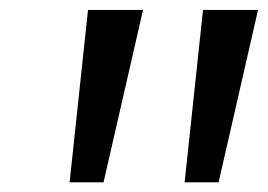

<svg xmlns="http://www.w3.org/2000/svg" viewBox="-20 -844 547 392"><path d="M159.7 -823.7H272L191.4 -471.7H122.1ZM394.5 -823.7H506.8L426.3 -471.7H356.9Z"/></svg>

Font: Merriweather
Style: Italic
Weight: 400
Italic angle: -7°
Designer: Eben Sorkin ( eben@eyebytes.com )
Foundry: Eben Sorkin ( eben@eyebytes.com )
Version: Version 1.005; ttfautohint (v0.97) -l 13 -r 13 -G 200 -x 24 